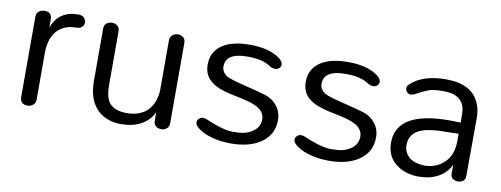

<svg xmlns="http://www.w3.org/2000/svg" viewBox="-49 -724 2516 964"><g transform="rotate(10 1209.5 -242.5)"><path d="M117.7 -483.5Q154.4 -483.5 154.4 -446.8V-403.8Q186.1 -494.9 287.3 -494.9Q306.3 -494.9 316.5 -484.2Q326.6 -473.4 326.6 -460.8Q326.6 -448.1 317.1 -438Q307.6 -427.8 281 -427.8Q254.4 -427.8 229.7 -417.1Q205.1 -406.3 188.6 -387.3Q154.4 -345.6 154.4 -275.9V-36.7Q154.4 -19 141.8 -9.5Q129.1 0 117.7 0Q106.3 0 99.4 -1.9Q92.4 -3.8 87.3 -7.6Q75.9 -17.7 75.9 -36.7V-446.8Q75.9 -464.6 88 -474.1Q100 -483.5 117.7 -483.5Z M835.4 -36.7Q835.4 -17.7 822.8 -8.9Q810.1 0 799.4 0Q788.6 0 781.6 -1.9Q774.7 -3.8 769.6 -7.6Q757 -19 757 -35.4V-79.7Q726.6 -13.9 644.3 5.1Q620.3 10.1 589.9 10.1Q559.5 10.1 528.5 0Q497.5 -10.1 473.4 -32.9Q421.5 -83.5 421.5 -178.5V-446.8Q421.5 -465.8 433.5 -474.7Q445.6 -483.5 460.8 -483.5Q475.9 -483.5 488 -474.7Q500 -465.8 500 -446.8V-173.4Q500 -103.8 526.6 -77.2Q554.4 -49.4 611.4 -49.4Q707.6 -49.4 743 -126.6Q754.4 -153.2 757 -188.6V-446.8Q757 -464.6 769.6 -474.1Q782.3 -483.5 796.8 -483.5Q811.4 -483.5 823.4 -474.7Q835.4 -465.8 835.4 -446.8Z M1159.5 -434.2Q1049.4 -434.2 1049.4 -364.6Q1049.4 -334.2 1079.7 -316.5Q1102.5 -305.1 1173.4 -288Q1244.3 -270.9 1281 -259.5Q1317.7 -248.1 1341.8 -217.7Q1365.8 -187.3 1365.8 -146.2Q1365.8 -105.1 1348.1 -75.3Q1330.4 -45.6 1300 -26.6Q1243 10.1 1151.9 10.1Q1082.3 10.1 1024.1 -12.7Q997.5 -24.1 981 -38Q964.6 -51.9 964.6 -63.9Q964.6 -75.9 973.4 -84.2Q982.3 -92.4 993.7 -92.4Q1005.1 -92.4 1020.3 -85.4Q1035.4 -78.5 1057 -70.9Q1115.2 -49.4 1151.9 -49.4Q1188.6 -49.4 1210.1 -54.4Q1231.6 -59.5 1249.4 -70.9Q1287.3 -94.9 1287.3 -136.7Q1287.3 -184.8 1220.3 -207.6Q1194.9 -216.5 1165.8 -222.2Q1136.7 -227.8 1108.9 -234.2Q1081 -240.5 1056.3 -249.4Q1031.6 -258.2 1011.4 -273.4Q969.6 -303.8 969.6 -360.8Q969.6 -430.4 1029.1 -465.8Q1078.5 -494.9 1162 -494.9Q1243 -494.9 1293.7 -468.4Q1335.4 -446.8 1335.4 -422.8Q1335.4 -412.7 1326.6 -405.1Q1317.7 -397.5 1308.9 -397.5Q1292.4 -397.5 1281.6 -404.4Q1270.9 -411.4 1258.9 -417.1Q1246.8 -422.8 1231.6 -426.6Q1202.5 -434.2 1159.5 -434.2Z M1659.5 -434.2Q1549.4 -434.2 1549.4 -364.6Q1549.4 -334.2 1579.7 -316.5Q1602.5 -305.1 1673.4 -288Q1744.3 -270.9 1781 -259.5Q1817.7 -248.1 1841.8 -217.7Q1865.8 -187.3 1865.8 -146.2Q1865.8 -105.1 1848.1 -75.3Q1830.4 -45.6 1800 -26.6Q1743 10.1 1651.9 10.1Q1582.3 10.1 1524.1 -12.7Q1497.5 -24.1 1481 -38Q1464.6 -51.9 1464.6 -63.9Q1464.6 -75.9 1473.4 -84.2Q1482.3 -92.4 1493.7 -92.4Q1505.1 -92.4 1520.3 -85.4Q1535.4 -78.5 1557 -70.9Q1615.2 -49.4 1651.9 -49.4Q1688.6 -49.4 1710.1 -54.4Q1731.6 -59.5 1749.4 -70.9Q1787.3 -94.9 1787.3 -136.7Q1787.3 -184.8 1720.3 -207.6Q1694.9 -216.5 1665.8 -222.2Q1636.7 -227.8 1608.9 -234.2Q1581 -240.5 1556.3 -249.4Q1531.6 -258.2 1511.4 -273.4Q1469.6 -303.8 1469.6 -360.8Q1469.6 -430.4 1529.1 -465.8Q1578.5 -494.9 1662 -494.9Q1743 -494.9 1793.7 -468.4Q1835.4 -446.8 1835.4 -422.8Q1835.4 -412.7 1826.6 -405.1Q1817.7 -397.5 1808.9 -397.5Q1792.4 -397.5 1781.6 -404.4Q1770.9 -411.4 1758.9 -417.1Q1746.8 -422.8 1731.6 -426.6Q1702.5 -434.2 1659.5 -434.2Z M2215.2 -294.9 2270.9 -293.7V-335.4Q2270.9 -434.2 2159.5 -434.2Q2107.6 -434.2 2084.8 -425.3Q2058.2 -415.2 2034.2 -401.9Q2010.1 -388.6 1999.4 -388.6Q1988.6 -388.6 1980.4 -396.8Q1972.2 -405.1 1972.2 -416.5Q1972.2 -427.8 1982.3 -436.7Q2043 -494.9 2162 -494.9Q2294.9 -494.9 2332.9 -403.8Q2346.8 -372.2 2346.8 -329.1L2345.6 -34.2Q2345.6 -16.5 2334.2 -8.2Q2322.8 0 2308.2 0Q2293.7 0 2282.3 -8.2Q2270.9 -16.5 2270.9 -32.9V-78.5Q2240.5 -13.9 2160.8 5.1Q2135.4 10.1 2105.7 10.1Q2075.9 10.1 2045.6 0.6Q2015.2 -8.9 1992.4 -27.8Q1944.3 -65.8 1944.3 -134.2Q1944.3 -294.9 2215.2 -294.9ZM2270.9 -236.7Q2249.4 -235.4 2222.2 -235.4Q2194.9 -235.4 2167.7 -234.2Q2140.5 -232.9 2114.6 -227.8Q2088.6 -222.8 2068.4 -212.7Q2022.8 -187.3 2022.8 -136.7Q2022.8 -96.2 2054.4 -70.9Q2079.7 -51.9 2127.8 -49.4Q2186.1 -49.4 2226.6 -86.1Q2268.4 -122.8 2270.9 -193.7Z"/></g></svg>

Font: Mandali
Style: Regular
Weight: 400
Designer: Purushoth Kumar Guthula
Foundry: Silikandhra, Hyderabad
Version: Version 1.0.5; ttfautohint (v1.2.25-373a) -l 7 -r 28 -G 50 -